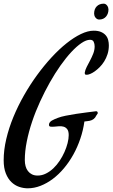

<svg xmlns="http://www.w3.org/2000/svg" viewBox="-45 -919 616 1051"><path d="M417 -253.9Q410.2 -205.1 394.5 -159.2Q378.9 -113.3 356.2 -72.5Q333.5 -31.7 304.9 2.2Q276.4 36.1 244.1 60.3Q211.9 84.5 177 98.1Q142.1 111.8 106.9 111.8Q83.5 111.8 59.8 103.8Q36.1 95.7 17.3 77.6Q-1.5 59.6 -13.2 30Q-24.9 0.5 -24.9 -42Q-24.9 -97.7 -10.7 -158Q3.4 -218.3 28.3 -278.6Q53.2 -338.9 86.4 -397.2Q119.6 -455.6 158 -508.1Q196.3 -560.5 237.5 -605.2Q278.8 -649.9 319.3 -682.1Q359.9 -714.4 397.9 -732.7Q436 -751 467.8 -751Q492.2 -751 508.3 -743.9Q524.4 -736.8 533.9 -725.6Q543.5 -714.4 547.1 -700Q550.8 -685.5 550.8 -670.9Q550.8 -645 543.7 -622.8Q536.6 -600.6 525.4 -582.8Q514.2 -564.9 500.5 -551.3Q486.8 -537.6 473.6 -528.3Q460.4 -519 449 -514.4Q437.5 -509.8 431.2 -509.8Q424.3 -509.8 421.6 -511.2Q418.9 -512.7 418.9 -521Q420.9 -535.6 429.7 -552.7Q438.5 -569.8 448.2 -588.1Q458 -606.4 465.6 -626Q473.1 -645.5 473.1 -665Q473.1 -678.7 468 -689.9Q462.9 -701.2 448.2 -701.2Q427.2 -701.2 400.9 -683.3Q374.5 -665.5 345.5 -634.3Q316.4 -603 286.1 -560.3Q255.9 -517.6 227.8 -467.8Q199.7 -418 174.6 -363.3Q149.4 -308.6 130.9 -253.4Q112.3 -198.2 101.6 -144.5Q90.8 -90.8 90.8 -43Q90.8 -24.9 95 -9.5Q99.1 5.9 107.9 17.3Q116.7 28.8 129.9 35.4Q143.1 42 161.1 42Q184.6 42 206.5 31Q228.5 20 247.3 2.2Q266.1 -15.6 281.5 -38.8Q296.9 -62 307.9 -86.7Q318.8 -111.3 325 -135.5Q331.1 -159.7 331.1 -179.2Q331.1 -201.2 323 -211.7Q314.9 -222.2 303 -225.6Q291 -229 277.1 -227.8Q263.2 -226.6 251.2 -225.6Q239.3 -224.6 231.2 -225.8Q223.1 -227.1 223.1 -235.8Q223.1 -243.2 227.3 -248.8Q231.4 -254.4 238.5 -258.8Q245.6 -263.2 254.4 -266.8Q263.2 -270.5 272 -273.9Q288.6 -280.3 314.7 -285.6Q340.8 -291 370.1 -295.4Q399.4 -299.8 428.5 -303.5Q457.5 -307.1 481 -310.1Q490.2 -310.1 490.2 -298.8L481.9 -286.1Q471.7 -263.2 445.8 -257.8Q438.5 -256.3 431.2 -255.6Q423.8 -254.9 417 -253.9ZM548.8 -867.2Q548.8 -856 545.4 -845.9Q542 -835.9 535.6 -828.4Q529.3 -820.8 519.8 -816.4Q510.3 -812 498 -812Q491.2 -812 486.1 -815.2Q481 -818.4 477.3 -823.2Q473.6 -828.1 471.9 -833.7Q470.2 -839.4 470.2 -844.2Q470.2 -869.6 484.6 -884.3Q499 -898.9 522.9 -898.9Q528.8 -898.9 533.7 -895.8Q538.6 -892.6 542 -887.7Q545.4 -882.8 547.1 -877.4Q548.8 -872.1 548.8 -867.2Z"/></svg>

Font: Mervale Script
Style: Regular
Weight: 400
Designer: Astigmatic (AOETI)
Foundry: Astigmatic (AOETI)
Version: Version 1.000